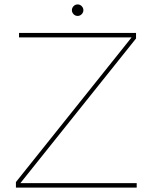

<svg xmlns="http://www.w3.org/2000/svg" viewBox="-20 -848 690 868"><path d="M312.5 -820Q320 -828 331 -828Q342 -828 349.5 -820Q357 -812 357 -802Q357 -792 349.5 -784Q342 -776 331 -776Q320 -776 312.5 -784Q305 -792 305 -802Q305 -812 312.5 -820ZM66 -699H595V-674L72 -20H598V0H52V-25L575 -679H66Z"/></svg>

Font: Montserrat arm Thin
Style: Regular
Weight: 250
Designer: Julieta Ulanovsky
Foundry: Julieta Ulanovsky
Version: Version 6.000;PS 006.000;hotconv 1.0.88;makeotf.lib2.5.64775